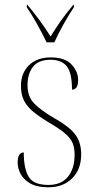

<svg xmlns="http://www.w3.org/2000/svg" viewBox="-20 -786 412 816"><path d="M186 10Q136 10 107.5 -7Q79 -24 67 -48Q55 -72 55 -95Q55 -138 81 -138Q81 -69 102 -34.5Q123 0 186 0Q240 0 268.5 -34.5Q297 -69 297 -129Q297 -155 290 -174.5Q283 -194 263 -213Q243 -232 205 -255Q157 -283 127 -306.5Q97 -330 83 -356.5Q69 -383 69 -421Q69 -475 103 -508.5Q137 -542 196 -542Q256 -542 284 -512Q312 -482 312 -446Q312 -405 286 -405Q286 -477 263.5 -504.5Q241 -532 195 -532Q144 -532 120.5 -502.5Q97 -473 97 -423Q97 -375 126 -345.5Q155 -316 212 -283Q273 -249 299 -215.5Q325 -182 325 -130Q325 -66 286.5 -28Q248 10 186 10ZM178 -606Q162 -640 138 -683Q114 -726 94 -755V-766H96Q127 -729 149.5 -698Q172 -667 195 -631Q217 -667 239 -698Q261 -729 292 -766H294V-755Q274 -726 250 -683Q226 -640 211 -606Z"/></svg>

Font: Noto Serif Display SemiCondensed Thin
Style: Regular
Weight: 100
Width: 4
Designer: Monotype Design Team
Foundry: Monotype Imaging Inc.
Version: Version 2.009